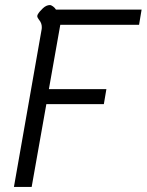

<svg xmlns="http://www.w3.org/2000/svg" viewBox="-20 -738 579 758"><path d="M144 -620Q145 -624 145 -631Q145 -647 134 -660Q129 -667 127.5 -671Q126 -675 129 -681Q136 -693 149.5 -705.5Q163 -718 177 -718Q182 -718 189.5 -712.5Q197 -707 201 -700H539L529 -640H218L173 -386H400L390 -327H163L105 0H35Z"/></svg>

Font: Niramit Light
Style: Italic
Weight: 300
Italic angle: -10°
Designer: Katatrad Aksorn Co.,Ltd.
Foundry: Cadson Demak Co.,Ltd.
Version: Version 1.000; ttfautohint (v1.6)